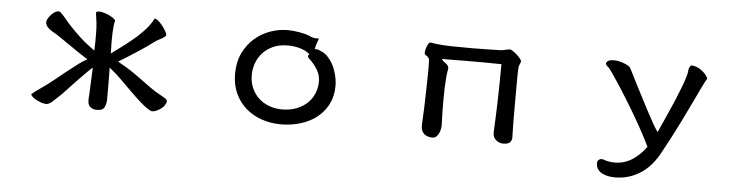

<svg xmlns="http://www.w3.org/2000/svg" viewBox="-43 -673 4085 1042"><g transform="rotate(5 2000.0 -151.5)"><path d="M825.7 -404.8Q804.2 -441.9 778.8 -460.4Q771.5 -465.3 766.6 -465.3Q764.6 -465.3 763.2 -464.8Q745.1 -422.9 688.5 -370.6Q681.6 -363.8 673.8 -356.9Q623.5 -313.5 543.5 -256.3V-264.6Q543.5 -281.2 543.2 -289.1Q543 -296.9 542.7 -300Q542.5 -303.2 542.5 -306.2Q542.5 -312.5 542.5 -330.6Q542.5 -377.4 545.4 -397Q545.4 -411.1 549.8 -429.2Q550.8 -431.6 551 -432.9Q551.3 -434.1 551.3 -434.6Q551.3 -435.1 551.3 -436Q549.8 -441.4 536.6 -450.7Q518.6 -462.9 497.3 -470.2Q476.1 -477.5 459.5 -477.5Q450.2 -477.5 446.8 -474.6Q444.8 -472.2 444.8 -467.8Q444.8 -466.8 445.3 -461.4Q448.2 -443.4 451.4 -417.7Q454.6 -392.1 454.6 -351.6V-314Q454.6 -293.9 453.1 -264.2Q433.1 -278.8 413.1 -293.9Q372.1 -325.7 323.7 -376.5Q298.3 -402.3 274.9 -431.6Q263.2 -445.3 252.9 -454.6Q247.6 -459.5 240.7 -459.5Q233.9 -459.5 222.7 -453.6Q212.9 -447.8 203.6 -438.5Q190.4 -424.3 182.6 -409.2Q179.7 -401.4 179.7 -395.5Q179.7 -389.6 180.9 -385.7Q182.1 -381.8 184.1 -378.4Q187.5 -371.6 192.9 -366.2Q203.1 -356 216.6 -347.9Q230 -339.8 243.7 -332Q278.8 -309.1 321.8 -278.8Q364.7 -248.5 419.9 -213.4L413.1 -210Q397 -201.2 374.5 -184.8Q352.1 -168.5 328.6 -149.4L281.2 -111.8Q269.5 -102.5 240.2 -78.6Q210.4 -55.2 182.6 -36.1Q154.8 -17.1 134.8 -0.5Q133.3 1 133.3 2.9Q133.3 4.9 135.7 8.1Q138.2 11.2 140.4 13.4Q142.6 15.6 145 18.1Q161.6 31.2 189 41.5Q206.1 47.4 217.8 47.4Q232.9 47.4 251.7 30.3Q270.5 13.2 297.9 -12.7Q305.7 -20.5 325.2 -41.5Q361.8 -81.5 412.1 -132.3Q433.6 -154.8 445.3 -164.6L453.1 -170.9Q451.7 -144 449.7 -93.5Q447.8 -43 446.8 -23.9Q445.8 -4.9 444.8 1.5Q444.8 8.8 445.8 18.1Q447.8 38.1 467.3 49.3Q477.5 55.2 496.1 55.2Q526.4 55.2 535.6 37.1Q545.4 17.6 545.4 -7.8V-86.4Q545.4 -129.9 544.4 -179.2L551.8 -173.3Q580.1 -150.9 610.8 -120.4Q641.6 -89.8 671.9 -59.8Q702.1 -29.8 731.2 -4.2Q760.3 21.5 785.2 34.2Q789.6 36.6 793.5 36.6Q797.4 36.6 801 36.1Q804.7 35.6 809.6 34.2Q814.5 32.7 819.3 30.3Q830.1 25.4 839.4 18.8Q848.6 12.2 855 5.9Q867.2 -10.7 868.7 -20Q869.1 -22.5 869.1 -24.4Q869.1 -29.3 866.2 -32.7Q861.3 -38.6 853 -42.7Q844.7 -46.9 837.4 -51.8Q802.2 -70.3 774.4 -90.6Q746.6 -110.8 726.1 -125.7Q705.6 -140.6 691.2 -150.9Q676.8 -161.1 661.6 -171.4Q631.3 -191.4 586.9 -215.8Q709.5 -290.5 772.9 -338.4Q781.7 -345.7 793.2 -351.6Q804.7 -357.4 810.8 -360.8Q816.9 -364.3 819.3 -366.2Q824.7 -369.6 829.6 -373.8Q834.5 -377.9 834.5 -383.8Q834.5 -389.6 825.7 -404.8Z M1658.7 -436Q1656.7 -436.5 1656.2 -436.5Q1655.8 -436.5 1655 -436.3Q1654.3 -436 1652.8 -435.5Q1650.9 -435.1 1647 -435.1Q1643.1 -435.1 1633.8 -436.5Q1624.5 -438 1606.4 -446.3Q1583.5 -455.6 1549.8 -460.9Q1516.1 -466.3 1488.3 -466.3Q1441.4 -466.3 1394.3 -449.5Q1347.2 -432.6 1309.6 -399.9Q1272 -367.2 1248.5 -318.4Q1225.1 -269.5 1225.1 -205.1Q1225.1 -145.5 1246.6 -98.9Q1268.1 -52.2 1305.2 -19.8Q1342.3 12.7 1391.6 29.5Q1440.9 46.4 1497.6 46.4Q1554.2 46.4 1604.5 30.3Q1669.4 10.3 1710.9 -31.7Q1735.8 -56.2 1752 -88.4Q1773.9 -131.8 1773.9 -188.5Q1773.9 -225.1 1759.5 -269Q1745.1 -313 1710.9 -348.6Q1709 -350.1 1702.9 -354.7Q1696.8 -359.4 1689.9 -363.3Q1678.7 -369.1 1668.5 -372.8Q1658.2 -376.5 1649.4 -376.5H1643.6Q1649.9 -401.9 1654.3 -413.8Q1658.7 -425.8 1660.6 -432.1Q1660.6 -434.6 1658.7 -436ZM1669.9 -139.2Q1643.6 -75.2 1573.7 -48.3Q1539.1 -34.7 1495.1 -34.7Q1459 -34.7 1426.8 -46.4Q1390.6 -59.1 1364.7 -85Q1343.3 -106 1330.6 -134.3Q1315.9 -166 1315.9 -207Q1315.9 -237.8 1326.2 -269Q1338.9 -305.2 1366.2 -333Q1386.7 -353.5 1416 -367.2Q1450.2 -383.3 1498 -383.3Q1530.8 -383.3 1561.8 -374.8Q1592.8 -366.2 1614.3 -349.1L1617.7 -346.2L1614.3 -342.8Q1610.8 -338.9 1610.8 -335.9Q1610.8 -332 1614.7 -326.2Q1617.2 -323.2 1619.6 -320.8L1627.4 -314L1630.4 -310.5Q1648.9 -292.5 1665.5 -264.9Q1682.1 -237.3 1682.1 -203.1Q1682.1 -168.9 1669.9 -139.2Z M2260.7 -464.4Q2254.9 -459.5 2249 -445.8Q2240.7 -424.3 2240.7 -408.2Q2240.7 -401.9 2244.1 -398.4L2247.6 -396Q2257.8 -391.1 2266.1 -378.4Q2268.1 -364.7 2268.1 -341.3V-303.7Q2268.1 -280.3 2266.4 -205.6Q2264.6 -130.9 2263.7 -110.4Q2263.2 -89.8 2259.3 -14.6Q2259.3 15.6 2275.9 30.8Q2293 46.4 2323.2 46.4Q2334.5 46.4 2342.3 39.1Q2354.5 28.3 2361.3 8.3Q2363.3 2.4 2365 -6.8Q2366.7 -16.1 2366.7 -23.2Q2366.7 -30.3 2366.2 -36.6Q2363.8 -83 2363.8 -167Q2363.8 -200.7 2365.2 -233.9Q2366.7 -267.1 2368.7 -289.1Q2370.6 -311 2374.5 -330.1Q2375 -333 2375 -337.2Q2375 -341.3 2373.5 -344.7Q2369.6 -352.5 2363.8 -357.7Q2357.9 -362.8 2352.5 -366.5Q2347.2 -370.1 2345.2 -372.1Q2342.3 -374.5 2341.3 -376.5L2335.9 -383.3H2373Q2391.6 -383.3 2414.6 -383.8Q2437.5 -384.3 2463.4 -384.3H2564.9Q2588.9 -384.3 2608.4 -383.8Q2627.9 -383.3 2640.6 -383.3H2660.6V-378.9Q2660.6 -350.1 2659.7 -275.6Q2658.7 -201.2 2657.2 -163.6Q2655.8 -126 2654.8 -95.2Q2652.3 -24.9 2650.9 -9.8Q2650.9 16.6 2668.5 31Q2686 45.4 2707 45.4Q2733.4 45.4 2743.9 34.9Q2754.4 24.4 2754.4 6.8Q2754.4 1.5 2753.4 -32.5Q2752.4 -66.4 2752.4 -85.9V-267.6Q2752.4 -356 2754.4 -370.6Q2754.4 -380.9 2760.3 -392.6Q2765.1 -402.3 2765.1 -408.2Q2765.1 -412.6 2758.8 -420.4Q2742.2 -442.4 2715.3 -460.4Q2704.6 -467.3 2699.2 -467.3Q2695.8 -467.3 2689.5 -465.8Q2668.9 -461.4 2662.8 -460Q2656.7 -458.5 2653.3 -458.5Q2556.6 -455.6 2492.2 -455.6Q2427.7 -455.6 2381.3 -456.5Q2335 -457.5 2303.2 -461.4Q2298.3 -461.4 2285.2 -463.9Q2272 -466.3 2268.8 -466.3Q2265.6 -466.3 2265.1 -466.3Q2264.6 -466.3 2263.9 -466.1Q2263.2 -465.8 2262.5 -465.3Q2261.7 -464.8 2260.7 -464.4Z M3731 -454.1Q3714.4 -463.4 3692.9 -466.3Q3686.5 -466.3 3683.6 -463.4Q3675.3 -453.6 3673.3 -433.6Q3672.4 -422.4 3670.4 -415Q3661.6 -383.3 3652.3 -358.4Q3636.7 -316.9 3620.6 -278.3Q3593.8 -214.8 3537.1 -89.8L3532.7 -96.2Q3511.7 -125.5 3472.2 -202.1Q3454.1 -237.3 3434.6 -274.4Q3415 -311.5 3398.9 -343.8Q3382.8 -376 3375 -391.1Q3367.2 -406.2 3364.3 -412.1Q3358.4 -422.9 3356.9 -426.3L3355 -428.2Q3348.6 -434.6 3333 -441.9Q3314 -450.7 3292 -455.1Q3279.8 -457.5 3269.5 -457.5Q3259.3 -457.5 3250 -456.1Q3231.9 -453.1 3226.1 -439.5Q3225.6 -438 3225.6 -437Q3225.6 -430.7 3231 -425.3Q3238.8 -418.5 3243.2 -414.1Q3247.6 -409.7 3252.4 -402.8Q3306.2 -327.6 3382.8 -200.2Q3416 -144.5 3443.8 -93.8Q3471.7 -43 3489.3 -5.4Q3471.2 19.5 3450.7 38.8Q3430.2 58.1 3405.8 72.3Q3381.3 86.4 3351.6 92.3Q3336.4 95.2 3320.3 95.2Q3304.2 95.2 3287.6 92.3Q3272.9 90.3 3264.4 86.4Q3255.9 82.5 3245.1 82.5Q3238.3 82.5 3230 89.8Q3224.1 95.7 3224.1 106.4Q3224.1 127.4 3234.4 141.1Q3245.1 154.8 3261 162.1Q3276.9 169.4 3294.4 172.4Q3313 175.3 3327.1 175.3Q3403.8 175.3 3467.3 134Q3530.8 92.8 3574.2 6.8Q3610.4 -58.1 3659.7 -157.2Q3680.7 -199.2 3699.2 -238.3Q3717.8 -277.3 3732.4 -307.6Q3747.1 -337.9 3756.1 -357.2Q3765.1 -376.5 3767.6 -379.9Q3770.5 -387.2 3774.4 -392.1Q3779.8 -399.9 3779.8 -402.6Q3779.8 -405.3 3774.4 -414.1Q3769 -422.9 3758.1 -433.8Q3747.1 -444.8 3731 -454.1Z"/></g></svg>

Font: Bakudai
Style: Light
Weight: 300
Version: Version 1.48